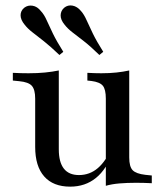

<svg xmlns="http://www.w3.org/2000/svg" viewBox="-20 -688 617 721"><path d="M200.8 -414.5V-207.3H112.1V-317.7Q112.1 -351.6 99.6 -365.7Q87.1 -379.8 52.4 -383.1L28.2 -385.5V-414.5Q44.4 -413.7 58.1 -413.3Q71.8 -412.9 87.1 -412.9Q121 -412.9 149.2 -415.7Q177.4 -418.5 200.8 -423.4ZM200.8 -207.3V-127.4Q200.8 -79 219.8 -54.8Q238.7 -30.6 276.6 -30.6Q316.9 -30.6 347.6 -56.9Q378.2 -83.1 400.8 -136.3L405.6 -120.2Q380.6 -52.4 340.3 -19.8Q300 12.9 243.5 12.9Q179.8 12.9 146 -25.4Q112.1 -63.7 112.1 -136.3V-207.3ZM377.4 0V-207.3H465.3V-96.8Q465.3 -62.1 478.2 -48.8Q491.1 -35.5 525.8 -31.5L550 -29V0Q533.9 -0.8 520.2 -1.2Q506.5 -1.6 491.1 -1.6Q457.3 -1.6 428.6 0.8Q400 3.2 377.4 9.7ZM465.3 -414.5V-207.3H377.4V-317.7Q377.4 -352.4 366.1 -366.1Q354.8 -379.8 323.4 -383.9L308.1 -385.5V-414.5Q324.2 -413.7 335.9 -413.3Q347.6 -412.9 360.5 -412.9Q391.1 -412.9 417.3 -415.7Q443.5 -418.5 465.3 -423.4ZM203.2 -481.5Q169.4 -513.7 144.4 -533.5Q119.4 -553.2 101.6 -566.9Q83.9 -580.6 72.6 -595.2Q57.3 -613.7 57.3 -630.6Q57.3 -647.6 71 -658.9Q84.7 -669.4 102.4 -666.5Q120.2 -663.7 133.9 -646Q146 -633.1 155.2 -612.1Q164.5 -591.1 178.6 -562.1Q192.7 -533.1 217.7 -493.5ZM353.2 -481.5Q320.2 -513.7 294.8 -533.5Q269.4 -553.2 251.6 -566.9Q233.9 -580.6 222.6 -595.2Q207.3 -613.7 207.7 -630.6Q208.1 -647.6 221 -658.9Q234.7 -670.2 252.4 -666.9Q270.2 -663.7 284.7 -646Q296 -633.1 305.2 -612.1Q314.5 -591.1 328.6 -562.1Q342.7 -533.1 367.7 -493.5Z"/></svg>

Font: Playfair 5pt SemiExpanded Light Medium
Style: Regular
Weight: 500
Version: Version 2.203